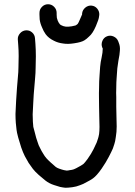

<svg xmlns="http://www.w3.org/2000/svg" viewBox="-20 -834 638 905"><path d="M206.5 -814C195.5 -814 186 -810 178 -802C170 -794 166 -784.3 166 -773V-765C166 -759 166.3 -751.7 167 -743C168.3 -731 172 -718.3 178 -705C182.7 -693 188.3 -682.3 195 -673C204.3 -660.3 217.3 -650 234 -642C246.7 -635.3 261 -631 277 -629C292.3 -626.3 310 -626.7 330 -630C352.7 -633.3 368.7 -638 378 -644C384.7 -648 392 -654 400 -662C411.3 -671.3 422 -687.7 432 -711C441.3 -732.3 446.3 -747.7 447 -757L448 -764C448.7 -774.7 445.5 -784.3 438.5 -793C431.5 -801.7 422.5 -806.5 411.5 -807.5C400.5 -808.5 390.7 -805.3 382 -798C373.3 -790.7 368.3 -781.7 367 -771V-766C365 -761.3 361.7 -753.7 357 -743C352.3 -731.7 348.7 -724.3 346 -721C342 -717.7 338.7 -715.3 336 -714C332 -712.7 326 -711.3 318 -710C306 -708 296.3 -707.5 289 -708.5C281.7 -709.5 275 -711.7 269 -715C265 -717 262.7 -718.7 262 -720C258 -724.7 254.7 -730.3 252 -737C250 -742.3 248.7 -746.7 248 -750C247.3 -756 247 -761 247 -765V-773C247 -784.3 243 -794 235 -802C227 -810 217.5 -814 206.5 -814ZM102.5 -691C91.5 -690.3 82.2 -685.7 74.5 -677C66.8 -668.3 63.3 -658.7 64 -648L66 -621C67.3 -605 68 -588 68 -570C68 -551.3 67.7 -534 67 -518C67 -503.3 66 -486.3 64 -467C62 -447 60.7 -431 60 -419C59.3 -407 58 -387 56 -359C54.7 -331 53.7 -310.3 53 -297C53 -283 53.5 -269 54.5 -255C55.5 -241 56.7 -230 58 -222C58.7 -214.7 61.3 -202.3 66 -185C70.7 -168.3 75.3 -153 80 -139C85.3 -123.7 91 -110 97 -98C103 -86.7 109 -76 115 -66C121.7 -56 128.3 -46.7 135 -38C141.7 -29.3 151 -19.7 163 -9C174.3 1 184.7 9.7 194 17C206 26.3 219.3 33.3 234 38C245.3 42 255 45 263 47C272.3 49 280.7 50.3 288 51C296.7 51 307.5 50.2 320.5 48.5C333.5 46.8 345.7 43.7 357 39C367 35.7 377.7 30.7 389 24C399.7 18.7 409.3 13 418 7C430 -1.7 443.7 -17 459 -39C472.3 -58.3 483.5 -76.7 492.5 -94C501.5 -111.3 508 -124.7 512 -134C514.7 -142.7 517 -149.7 519 -155C521.7 -162.3 524 -173.7 526 -189C528.7 -204.3 530 -220.7 530 -238C529.3 -252.7 529 -267.3 529 -282C528.3 -296 528 -312.7 528 -332V-377C527.3 -387 527.3 -401.3 528 -420C528 -438.7 528.7 -455.3 530 -470C530.7 -484 531.7 -498 533 -512C534.3 -524 536 -535.7 538 -547C540.7 -560.3 542.3 -569.7 543 -575C543.7 -580.3 544.3 -587 545 -595C546.3 -608.3 544.7 -620.7 540 -632L537 -640C533 -650 525.8 -657.3 515.5 -662C505.2 -666.7 494.8 -667 484.5 -663C474.2 -659 466.8 -651.7 462.5 -641C458.2 -630.3 458 -620 462 -610L465 -603L464 -602C464 -595.3 463.7 -590 463 -586C462.3 -582.7 461 -575 459 -563C455.7 -549 453.3 -534.3 452 -519C450.7 -505 449.7 -490.3 449 -475C447.7 -459.7 447 -441.7 447 -421C446.3 -401.7 446.2 -386.7 446.5 -376C446.8 -365.3 447 -350.3 447 -331C447 -311.7 447.3 -294.7 448 -280C448 -266 448.3 -251.3 449 -236C449 -223.3 448.3 -212 447 -202C445 -191.3 443.3 -184.3 442 -181C440.7 -176.3 438.7 -170.3 436 -163C433.3 -156.3 428.3 -145.7 421 -131C413.7 -116.3 404.3 -101 393 -85C383.7 -72.3 377 -64.3 373 -61C365.7 -55.7 358 -51 350 -47C342 -42.3 334.7 -38.7 328 -36C322.7 -34 316.3 -32.7 309 -32C306.3 -31.3 303.7 -30.8 301 -30.5C298.3 -30.2 296.5 -30 295.5 -30H294C290.7 -30.7 286.7 -31.3 282 -32C276 -33.3 268.3 -35.7 259 -39C253 -41 247.7 -43.7 243 -47C235.7 -53 227.3 -60.3 218 -69C209.3 -77 202.7 -83.7 198 -89C193.3 -94.3 188.7 -101 184 -109C178.7 -117 173.7 -126 169 -136C164.3 -144 160.3 -153.7 157 -165C152.3 -177.7 148.3 -191.3 145 -206C141 -220.7 138.3 -230.7 137 -236C136.3 -240.7 135.7 -248.8 135 -260.5C134.3 -272.2 134 -283.7 134 -295C134.7 -307.7 135.7 -327.3 137 -354C138.3 -381.3 139.7 -401 141 -413C141.7 -425 143 -440.7 145 -460C147 -480.7 148 -499.7 148 -517C148.7 -533 149 -550.3 149 -569C149 -589 148.3 -608.3 147 -627L145 -653C144.3 -664.3 139.8 -673.7 131.5 -681C123.2 -688.3 113.5 -691.7 102.5 -691Z"/></svg>

Font: Ruji's Handwriting Font v.2.0
Style: Medium
Weight: 500
Version: Version 2.0